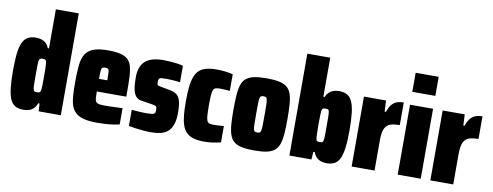

<svg xmlns="http://www.w3.org/2000/svg" viewBox="-62 -1057 3540 1379"><g transform="rotate(10 1707.5 -367.5)"><path d="M147 8Q111 8 87.5 -5Q64 -18 50.5 -48Q37 -78 31 -129Q25 -180 25 -255Q25 -324 30 -374Q35 -424 48 -455.5Q61 -487 84.5 -502.5Q108 -518 146 -518Q170 -518 188.5 -512Q207 -506 221 -493Q235 -480 243 -458H252V-743H419V0H258L254 -56H244Q236 -33 221.5 -18.5Q207 -4 188 2Q169 8 147 8ZM222 -133Q237 -133 242.5 -138Q248 -143 250 -161Q251 -169 251.5 -194.5Q252 -220 252 -255Q252 -291 251.5 -313.5Q251 -336 250 -344Q248 -366 242.5 -371.5Q237 -377 222 -377Q210 -377 204 -374.5Q198 -372 195 -361Q192 -350 191.5 -325Q191 -300 191 -255Q191 -210 191.5 -185Q192 -160 195 -149Q198 -138 204 -135.5Q210 -133 222 -133Z M685 8Q624 8 585.5 -2.5Q547 -13 525 -34Q503 -55 493.5 -86.5Q484 -118 481.5 -160Q479 -202 479 -254Q479 -323 484 -373Q489 -423 507.5 -455Q526 -487 565.5 -502.5Q605 -518 674 -518Q729 -518 764.5 -509Q800 -500 819.5 -480.5Q839 -461 847 -430Q855 -399 857 -355.5Q859 -312 859 -254V-213H644Q644 -182 645.5 -164Q647 -146 654.5 -137Q662 -128 678.5 -125.5Q695 -123 725 -123Q739 -123 756.5 -123.5Q774 -124 797 -125Q820 -126 847 -127V-8Q829 -4 802.5 0Q776 4 745.5 6Q715 8 685 8ZM704 -296V-305Q704 -335 703.5 -352.5Q703 -370 700.5 -378.5Q698 -387 691.5 -389.5Q685 -392 674 -392Q663 -392 656.5 -388.5Q650 -385 647.5 -376Q645 -367 644.5 -349.5Q644 -332 644 -305H711Z M1077 8Q1051 8 1021 5.5Q991 3 963 -1Q935 -5 914 -9V-127Q931 -126 945.5 -124.5Q960 -123 972.5 -122.5Q985 -122 996.5 -121.5Q1008 -121 1017 -121Q1044 -121 1059 -122.5Q1074 -124 1080.5 -131Q1087 -138 1087 -154Q1087 -167 1085.5 -174Q1084 -181 1076.5 -184.5Q1069 -188 1051 -191L969 -204Q945 -208 930 -225.5Q915 -243 908.5 -276.5Q902 -310 902 -361Q902 -404 913.5 -434Q925 -464 947 -482.5Q969 -501 1002 -509.5Q1035 -518 1078 -518Q1102 -518 1129 -516Q1156 -514 1180.5 -510.5Q1205 -507 1221 -502V-382Q1199 -385 1180.5 -386.5Q1162 -388 1147.5 -388.5Q1133 -389 1122 -389Q1100 -389 1087 -388Q1074 -387 1068.5 -381Q1063 -375 1063 -361Q1063 -347 1064 -340.5Q1065 -334 1071.5 -331.5Q1078 -329 1092 -326L1158 -314Q1188 -309 1207.5 -295Q1227 -281 1236 -250.5Q1245 -220 1245 -164Q1245 -113 1234 -80Q1223 -47 1202 -27.5Q1181 -8 1149.5 0Q1118 8 1077 8Z M1465 8Q1419 8 1387 -1.5Q1355 -11 1335 -31Q1315 -51 1304.5 -82Q1294 -113 1290 -156Q1286 -199 1286 -255Q1286 -316 1291 -360.5Q1296 -405 1307.5 -435.5Q1319 -466 1339.5 -484Q1360 -502 1391 -510Q1422 -518 1465 -518Q1497 -518 1527 -514.5Q1557 -511 1584 -504V-383Q1564 -385 1546.5 -386Q1529 -387 1515 -387Q1495 -387 1483 -384Q1471 -381 1464.5 -368.5Q1458 -356 1456 -329.5Q1454 -303 1454 -255Q1454 -207 1456 -180.5Q1458 -154 1464 -141.5Q1470 -129 1482.5 -126Q1495 -123 1515 -123Q1528 -123 1545.5 -124Q1563 -125 1586 -127V-8Q1555 0 1525 4Q1495 8 1465 8Z M1830 8Q1775 8 1739.5 0.5Q1704 -7 1682.5 -24.5Q1661 -42 1650.5 -72.5Q1640 -103 1636.5 -148Q1633 -193 1633 -255Q1633 -318 1636.5 -363.5Q1640 -409 1650.5 -439Q1661 -469 1682.5 -486Q1704 -503 1739.5 -510.5Q1775 -518 1830 -518Q1885 -518 1920.5 -510.5Q1956 -503 1977.5 -486Q1999 -469 2009.5 -439Q2020 -409 2023.5 -363.5Q2027 -318 2027 -255Q2027 -193 2023.5 -148Q2020 -103 2009.5 -72.5Q1999 -42 1977.5 -24.5Q1956 -7 1920.5 0.5Q1885 8 1830 8ZM1830 -123Q1841 -123 1847 -126Q1853 -129 1856 -141.5Q1859 -154 1859.5 -181Q1860 -208 1860 -255Q1860 -302 1859.5 -329Q1859 -356 1856 -368.5Q1853 -381 1847 -384Q1841 -387 1830 -387Q1819 -387 1812.5 -384Q1806 -381 1803 -368.5Q1800 -356 1799.5 -329Q1799 -302 1799 -255Q1799 -208 1799.5 -181Q1800 -154 1803 -141.5Q1806 -129 1812.5 -126Q1819 -123 1830 -123Z M2358 8Q2336 8 2316.5 1.5Q2297 -5 2283 -19.5Q2269 -34 2261 -56H2251L2247 0H2086V-743H2253V-458H2262Q2271 -479 2284.5 -492Q2298 -505 2316.5 -511.5Q2335 -518 2358 -518Q2394 -518 2417.5 -504.5Q2441 -491 2454.5 -460.5Q2468 -430 2474 -379Q2480 -328 2480 -254Q2480 -174 2473 -123Q2466 -72 2451.5 -43.5Q2437 -15 2413.5 -3.5Q2390 8 2358 8ZM2283 -133Q2294 -133 2300 -135Q2306 -137 2309 -148Q2312 -159 2312.5 -184Q2313 -209 2313 -255Q2313 -301 2312.5 -326Q2312 -351 2309.5 -362Q2307 -373 2300.5 -375Q2294 -377 2283 -377Q2271 -377 2264.5 -373.5Q2258 -370 2256 -357Q2255 -349 2254 -323.5Q2253 -298 2253 -255Q2253 -215 2254 -190Q2255 -165 2256 -156Q2258 -141 2264 -137Q2270 -133 2283 -133Z M2540 0V-510H2701L2705 -429H2714Q2726 -463 2741 -482Q2756 -501 2777.5 -509.5Q2799 -518 2829 -518V-353Q2791 -353 2763.5 -345Q2736 -337 2721.5 -309Q2707 -281 2707 -220V0Z M2876 -604V-743H3044V-604ZM2876 0V-510H3044V0Z M3114 0V-510H3275L3279 -429H3288Q3300 -463 3315 -482Q3330 -501 3351.5 -509.5Q3373 -518 3403 -518V-353Q3365 -353 3337.5 -345Q3310 -337 3295.5 -309Q3281 -281 3281 -220V0Z"/></g></svg>

Font: Saira Condensed Black
Style: Regular
Weight: 900
Width: 3
Designer: Hector Gatti with collaboration of the Omnibus-Type team
Foundry: Omnibus-Type
Version: Version 1.101